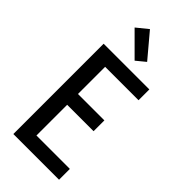

<svg xmlns="http://www.w3.org/2000/svg" viewBox="-303 -1044 1105 1105"><g transform="rotate(45 250.0 -491.5)"><path d="M68 0V-735H440V-647H168V-426H383V-338H168V-88H440V0ZM263 -792 128 -927 197 -983 319 -838Z"/></g></svg>

Font: Iosevka Term Curly Semibold
Style: Regular
Weight: 600
Designer: Belleve Invis
Foundry: Belleve Invis
Version: Version 32.3.0